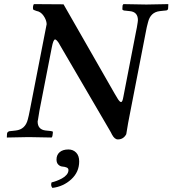

<svg xmlns="http://www.w3.org/2000/svg" viewBox="-20 -667 839 934"><path d="M594.2 -14.2Q580.6 11.2 553.2 11.2Q537.6 11.2 524.9 -12.2Q523.4 -16.1 519.3 -23.2Q515.1 -30.3 514.2 -32.2L272 -446.8Q271 -448.7 268.6 -452.9Q266.1 -457 265.1 -459Q253.9 -475.1 248 -475.1Q239.3 -475.1 231.9 -436L171.9 -128.9Q169.4 -114.7 165 -85.9Q163.1 -78.1 163.1 -76.2Q163.1 -36.6 202.1 -32.2Q205.6 -31.7 213.6 -31Q221.7 -30.3 225.1 -29.8Q228 -29.8 235.8 -27.8Q238.3 -23.4 236.8 -18.1L234.9 -4.9Q233.4 -0.5 231 2Q139.2 0 124 0H115.2Q96.2 0 14.2 2L13.2 1Q13.2 -11.2 14.2 -17.1Q15.6 -25.9 25.9 -28.8Q32.2 -29.3 42.7 -30.5Q53.2 -31.7 57.1 -32.2Q103 -37.6 115.2 -85.9Q119.6 -101.6 125 -129.9L207 -549.8Q206.1 -569.8 192.1 -590.1Q178.2 -610.4 157.2 -613.8Q142.6 -618.7 141.1 -621.1Q138.7 -635.3 144 -646L146 -647L289.1 -646L538.1 -210.9Q547.4 -194.3 554.2 -184.1Q564.5 -168.9 569.8 -170.9Q575.7 -170.9 580.1 -195.8L642.1 -515.1Q645.5 -528.8 649.9 -559.1Q649.9 -561 650.4 -564.2Q650.9 -567.4 650.9 -568.8Q650.9 -608.9 611.8 -612.8Q607.9 -613.3 600.6 -614Q593.3 -614.7 589.8 -615.2Q579.1 -615.2 575.2 -621.1Q575.2 -634.3 576.2 -640.1Q578.1 -643.1 580.1 -647Q671.9 -645 691.9 -645Q706.1 -645 797.9 -647L798.8 -646Q798.8 -633.8 797.9 -627Q797.9 -618.2 789.1 -616.2Q782.7 -615.7 771.5 -614.5Q760.3 -613.3 756.8 -612.8Q711.9 -607.4 700.2 -559.1Q693.4 -534.7 689.9 -514.2L609.9 -103Q604.5 -78.1 594.2 -14.2ZM313 60.1Q335.4 60.1 350.3 75.2Q365.2 90.3 365.2 118.2Q365.2 169.9 326.7 205.3Q288.1 240.7 234.9 247.1Q225.1 235.4 231 220.2Q242.2 217.8 254.6 213.1Q267.1 208.5 281 201.2Q294.9 193.8 304 183.1Q313 172.4 313 160.2Q313 151.4 304 147.7Q294.9 144 283.9 143.3Q272.9 142.6 263.9 134Q254.9 125.5 254.9 108.9Q254.9 86.4 270.3 73.2Q285.6 60.1 313 60.1Z"/></svg>

Font: Common Serif Medium
Style: Italic
Weight: 500
Italic angle: -12°
Designer: Philipp H. Poll, Khaled Hosny
Foundry: Stefan Peev, Context Ltd.
Version: Version 1.026